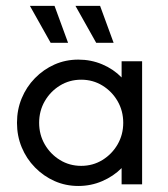

<svg xmlns="http://www.w3.org/2000/svg" viewBox="-20 -624 568 650"><path d="M245.1 5.6Q202.1 5.6 164.6 -11.1Q127.1 -27.8 98.3 -57.3Q69.4 -86.8 53.5 -125.3Q37.5 -163.9 37.5 -208.3Q37.5 -252.8 53.5 -291.3Q69.4 -329.9 98.3 -359.4Q127.1 -388.9 164.6 -405.6Q202.1 -422.2 245.1 -422.2Q288.2 -422.2 326 -406.2Q363.9 -390.3 391.7 -361.8V-416.7H461.1V0H391.7V-54.9Q363.9 -27.1 326 -10.8Q288.2 5.6 245.1 5.6ZM254.9 -62.5Q294.4 -62.5 326.7 -82.3Q359 -102.1 378.1 -135.1Q397.2 -168.1 397.2 -208.3Q397.2 -248.6 378.1 -281.6Q359 -314.6 326.7 -334.4Q294.4 -354.2 254.9 -354.2Q215.3 -354.2 183 -334.4Q150.7 -314.6 131.6 -281.6Q112.5 -248.6 112.5 -208.3Q112.5 -168.1 131.6 -135.1Q150.7 -102.1 183 -82.3Q215.3 -62.5 254.9 -62.5ZM305.6 -479.2 235.4 -604.2H318.8L364.6 -479.2ZM151.4 -479.2 81.2 -604.2H164.6L210.4 -479.2Z"/></svg>

Font: Afacad Flux
Style: Regular
Weight: 400
Designer: Kristian Moeller
Foundry: Dicotype
Version: Version 1.100